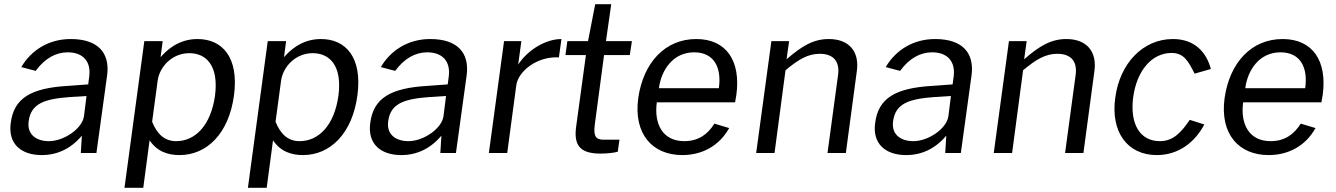

<svg xmlns="http://www.w3.org/2000/svg" viewBox="-20 -725 6331 910"><path d="M178 10C251 10 316 -20 368 -82L363 0H437L488 -370C501 -474 445 -540 315 -540C210 -540 127 -486 81 -407L149 -389C193 -449 245 -477 301 -477C374 -477 412 -433 403 -363L398 -325L303 -318C127 -308 46 -260 31 -143C17 -46 77 10 178 10ZM212 -56C148 -56 107 -91 116 -151C127 -233 188 -256 311 -265L390 -270L378 -174C369 -114 282 -56 212 -56Z M659 165 689 -60C725 -6 777 10 831 10C961 10 1065 -93 1089 -273C1113 -453 1034 -540 916 -540C821 -540 765 -481 741 -454L751 -530H664L570 165ZM815 -56C761 -56 725 -88 701 -148L727 -341C736 -411 798 -473 877 -473C955 -473 1018 -417 999 -271C979 -130 905 -56 815 -56Z M1244 165 1274 -60C1310 -6 1362 10 1416 10C1546 10 1650 -93 1674 -273C1698 -453 1619 -540 1501 -540C1406 -540 1350 -481 1326 -454L1336 -530H1249L1155 165ZM1400 -56C1346 -56 1310 -88 1286 -148L1312 -341C1321 -411 1383 -473 1462 -473C1540 -473 1603 -417 1584 -271C1564 -130 1490 -56 1400 -56Z M1882 10C1955 10 2020 -20 2072 -82L2067 0H2141L2192 -370C2205 -474 2149 -540 2019 -540C1914 -540 1831 -486 1785 -407L1853 -389C1897 -449 1949 -477 2005 -477C2078 -477 2116 -433 2107 -363L2102 -325L2007 -318C1831 -308 1750 -260 1735 -143C1721 -46 1781 10 1882 10ZM1916 -56C1852 -56 1811 -91 1820 -151C1831 -233 1892 -256 2015 -265L2094 -270L2082 -174C2073 -114 1986 -56 1916 -56Z M2384 0 2427 -321C2436 -387 2525 -459 2629 -453L2641 -540C2566 -540 2481 -488 2436 -419L2451 -530H2369L2297 0Z M2975 -530H2852L2877 -705H2801L2767 -530H2669L2660 -464H2757L2711 -127C2699 -42 2723 3 2826 3C2855 3 2894 -1 2908 -6L2916 -63H2840C2808 -63 2791 -75 2799 -134L2843 -464H2965Z M3464 -240 3470 -275C3492 -436 3423 -540 3280 -540C3132 -540 3029 -428 3005 -260C2982 -90 3072 10 3214 10C3306 10 3388 -32 3436 -118L3366 -139C3334 -88 3290 -56 3223 -56C3121 -56 3079 -137 3093 -240ZM3103 -307C3114 -392 3169 -477 3270 -477C3365 -477 3401 -404 3387 -307Z M3651 0 3703 -392C3764 -443 3809 -470 3865 -470C3932 -470 3961 -432 3952 -369L3902 0H3989L4041 -388C4054 -479 4006 -540 3908 -540C3836 -540 3780 -507 3708 -444L3720 -530H3636L3564 0Z M4275 10C4348 10 4413 -20 4465 -82L4460 0H4534L4585 -370C4598 -474 4542 -540 4412 -540C4307 -540 4224 -486 4178 -407L4246 -389C4290 -449 4342 -477 4398 -477C4471 -477 4509 -433 4500 -363L4495 -325L4400 -318C4224 -308 4143 -260 4128 -143C4114 -46 4174 10 4275 10ZM4309 -56C4245 -56 4204 -91 4213 -151C4224 -233 4285 -256 4408 -265L4487 -270L4475 -174C4466 -114 4379 -56 4309 -56Z M4777 0 4829 -392C4890 -443 4935 -470 4991 -470C5058 -470 5087 -432 5078 -369L5028 0H5115L5167 -388C5180 -479 5132 -540 5034 -540C4962 -540 4906 -507 4834 -444L4846 -530H4762L4690 0Z M5539 -540C5398 -540 5288 -426 5266 -263C5243 -101 5322 10 5463 10C5565 10 5643 -50 5688 -135L5619 -157C5578 -97 5541 -56 5477 -56C5382 -56 5334 -139 5351 -265C5368 -389 5438 -474 5533 -474C5590 -474 5611 -437 5642 -376L5719 -398C5698 -477 5643 -540 5539 -540Z M6243 -240 6249 -275C6271 -436 6202 -540 6059 -540C5911 -540 5808 -428 5784 -260C5761 -90 5851 10 5993 10C6085 10 6167 -32 6215 -118L6145 -139C6113 -88 6069 -56 6002 -56C5900 -56 5858 -137 5872 -240ZM5882 -307C5893 -392 5948 -477 6049 -477C6144 -477 6180 -404 6166 -307Z"/></svg>

Font: Cheyenne Sans
Style: Italic
Weight: 400
Italic angle: -8.13011°
Designer: The Public Sans project authors (U.S. Web Design System), Libre Franklin designed by Pablo Impallari and Rodrigo Fuenzal
Foundry: The Cheyenne Sans Project Authors
Version: Version 2.007